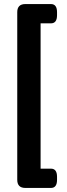

<svg xmlns="http://www.w3.org/2000/svg" viewBox="-20 -788 331 946"><path d="M231 -768Q261 -768 261 -728V-713Q261 -673 231 -673H180V43H231Q261 43 261 83V98Q261 138 231 138H105Q65 138 65 98V-728Q65 -768 105 -768Z"/></svg>

Font: Asap VF Beta
Style: Regular
Weight: 400
Designer: Pablo Cosgaya
Foundry: Pablo Cosgaya
Version: Version 1.007